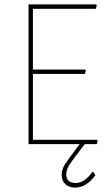

<svg xmlns="http://www.w3.org/2000/svg" viewBox="-20 -657 494 875"><path d="M323 198Q295 198 278 182.5Q261 167 261 140Q261 116 275 93.5Q289 71 343 0H110V-637H418L421 -633L417 -617H130V-340H368L371 -336L367 -320H130V-20H422L425 -16L421 0H366Q311 71 296.5 94Q282 117 282 137Q282 177 325 177Q366 177 402 125H404L415 141Q373 198 323 198Z"/></svg>

Font: Alegreya Sans Thin
Style: Regular
Weight: 100
Designer: Juan Pablo del Peral
Foundry: Huerta Tipografica
Version: Version 2.007